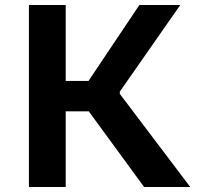

<svg xmlns="http://www.w3.org/2000/svg" viewBox="-20 -750 818 770"><path d="M243.5 0V-303.5H336L558 0H743L460.5 -373.5V-382.5L703 -730H539L335 -425.5H243.5V-730H96V0Z"/></svg>

Font: Monaspace Neon Wide
Style: Bold
Weight: 700
Width: 7
Designer: Riley Cran & the Lettermatic Team
Foundry: Lettermatic
Version: Version 1.000 (Monaspace Neon)